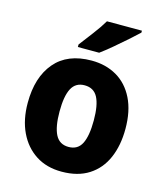

<svg xmlns="http://www.w3.org/2000/svg" viewBox="-115 -852 811 949"><g transform="rotate(15 290.5 -378.0)"><path d="M540 -276Q540 -191 512 -126.5Q484 -62 428 -26Q372 10 289 10Q212 10 156.5 -26Q101 -62 70.5 -126Q40 -190 40 -276Q40 -407 104.5 -483Q169 -559 292 -559Q365 -559 421 -526.5Q477 -494 508.5 -430.5Q540 -367 540 -276ZM203 -275Q203 -197 223.5 -157Q244 -117 291 -117Q338 -117 358 -157Q378 -197 378 -276Q378 -354 357.5 -393Q337 -432 290 -432Q244 -432 223.5 -393Q203 -354 203 -275ZM493 -756Q474 -738 442.5 -710Q411 -682 377 -653.5Q343 -625 317 -606H208V-619Q233 -652 263.5 -692Q294 -732 314 -766H493Z"/></g></svg>

Font: Noto Sans Devanagari SemiCondensed ExtraBold
Style: Regular
Weight: 800
Width: 4
Designer: Jelle Bosma - Monotype Design Team
Foundry: Monotype Imaging Inc.
Version: Version 2.004; ttfautohint (v1.8.4.7-5d5b)